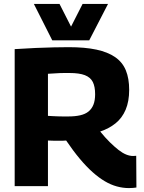

<svg xmlns="http://www.w3.org/2000/svg" viewBox="-20 -951 736 981"><path d="M639 10Q608 10 577 1.5Q546 -7 515.5 -25Q485 -43 453 -71.5Q421 -100 387.5 -140Q354 -180 318 -233Q312 -232 301.5 -232Q291 -232 284 -232Q271 -232 255 -232Q239 -232 225 -233V0H55V-700Q114 -704 163.5 -706Q213 -708 254.5 -709Q296 -710 331 -710Q414 -710 472.5 -697.5Q531 -685 568.5 -659Q606 -633 623 -591.5Q640 -550 640 -492Q640 -433 622 -390.5Q604 -348 570.5 -321Q537 -294 492 -279Q518 -247 541.5 -224Q565 -201 585.5 -185Q606 -169 624.5 -161.5Q643 -154 660 -154Q663 -154 668 -154.5Q673 -155 676 -155L677 7Q670 8 661 9Q652 10 639 10ZM329 -356Q364 -356 390 -362Q416 -368 432.5 -381.5Q449 -395 457.5 -416.5Q466 -438 466 -470Q466 -509 454 -532.5Q442 -556 413.5 -567Q385 -578 335 -578Q319 -578 307.5 -578Q296 -578 284.5 -577.5Q273 -577 259 -576Q245 -575 225 -574V-359Q240 -358 252 -357.5Q264 -357 276 -356.5Q288 -356 300.5 -356Q313 -356 329 -356ZM532 -931 436 -745H247L153 -931H284L343 -815L402 -931Z"/></svg>

Font: Georama ExtraCondensed Thin
Style: Bold
Weight: 700
Version: Version 1.001